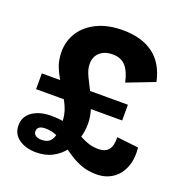

<svg xmlns="http://www.w3.org/2000/svg" viewBox="-123 -781 867 903"><g transform="rotate(20 310.5 -330.0)"><path d="M51.8 -269.6V-348.4H482.6V-269.6ZM152.2 10Q100.6 10 66.3 -14.2Q32 -38.4 32 -82.6Q32 -112.6 49 -133.5Q66 -154.4 95.1 -165.4Q124.2 -176.4 160 -176.4Q203 -176.4 234 -169.3Q265 -162.2 288.4 -151.7Q311.8 -141.2 332 -130.2Q352.2 -119.2 373.8 -112.1Q395.4 -105 422.8 -105Q457.4 -105 473.4 -125.2Q489.4 -145.4 488 -187.8L596.2 -175.8Q602.2 -120.4 585.9 -78.5Q569.6 -36.6 535.5 -13.3Q501.4 10 453.6 10Q412.4 10 379.8 -2.1Q347.2 -14.2 319.7 -32.1Q292.2 -50 266.7 -68.4Q241.2 -86.8 214.6 -98.9Q188 -111 157 -111Q136.6 -111 126.5 -103.8Q116.4 -96.6 116.4 -83.2Q116.4 -69 127.5 -61.6Q138.6 -54.2 156.2 -54.2Q182.2 -54.2 196.1 -66Q210 -77.8 215.5 -101.7Q221 -125.6 221 -160Q221 -203.4 205.8 -238.7Q190.6 -274 158 -324.4Q137.8 -356.8 125.8 -381.6Q113.8 -406.4 108.8 -429Q103.8 -451.6 103.8 -475.6Q103.8 -531.4 132.7 -575.4Q161.6 -619.4 215.1 -644.7Q268.6 -670 342.2 -670Q436.2 -670 494.8 -626.7Q553.4 -583.4 572.4 -494.8L435 -441.8Q423.4 -495.8 399.9 -521.2Q376.4 -546.6 334.8 -546.6Q296.6 -546.6 272.3 -525.9Q248 -505.2 248 -467.2Q248 -452.8 251.9 -438.3Q255.8 -423.8 264.9 -405Q274 -386.2 288.4 -358Q309.8 -318.6 323.4 -278.1Q337 -237.6 337 -200.6Q337 -161.6 325.6 -124.3Q314.2 -87 291.2 -56.6Q268.2 -26.2 233.4 -8.1Q198.6 10 152.2 10Z"/></g></svg>

Font: Work Sans
Style: Regular
Weight: 400
Designer: Wei Huang
Foundry: Wei Huang
Version: Version 2.006; ttfautohint (v1.8.1.43-b0c9)